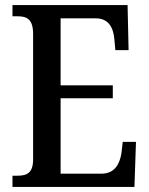

<svg xmlns="http://www.w3.org/2000/svg" viewBox="-20 -734 586 754"><path d="M29 0H508L514 -177H462L457 -133C450 -89 430 -52 378 -52H218V-348H423V-399H218V-662H356C406 -662 425 -626 429 -581L433 -537H485L481 -714H29V-670H49C83 -670 110 -661 110 -601V-108C110 -55 86 -44 49 -44H29Z"/></svg>

Font: Noto Serif Condensed Medium
Style: Regular
Weight: 500
Width: 3
Designer: Monotype Design Team
Foundry: Monotype Imaging Inc.
Version: Version 2.015